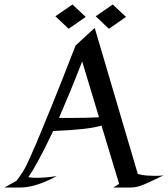

<svg xmlns="http://www.w3.org/2000/svg" viewBox="-57 -833 747 853"><path d="M194.8 -50.8Q168.9 -36.1 145.3 -26.4Q121.6 -16.6 101.1 -10.7Q80.6 -4.9 64.2 -2.4Q47.9 0 36.1 0H-37.1L16.1 -29.8Q24.4 -40.5 32.2 -51.3Q40 -62 45.4 -71.3Q51.8 -81.5 57.1 -91.8Q72.3 -122.6 102.1 -191.4Q114.3 -220.7 131.1 -261.2Q147.9 -301.8 169.9 -355.5Q191.9 -409.2 218.8 -477.5Q245.6 -545.9 278.8 -630.9L363.8 -709L555.2 -60.1Q575.7 -54.7 594.5 -53.2Q613.3 -51.8 629.9 -51.8Q638.7 -51.8 646 -52Q653.3 -52.2 658.7 -52.7Q664.6 -53.2 669.9 -54.2Q641.6 -40.5 620.6 -30.5Q599.6 -20.5 583.3 -13.7Q566.9 -6.8 553 -3.4Q539.1 0 524.9 0H446.8L472.2 -16.1L394 -274.9Q379.9 -271 361.3 -267.3Q342.8 -263.7 317.1 -260.7Q291.5 -257.8 257.6 -255.4Q223.6 -252.9 179.2 -251Q158.7 -207.5 141.6 -173.8Q124.5 -140.1 110.8 -115.2Q97.2 -90.3 86.7 -73.2Q76.2 -56.2 68.8 -45.9Q77.1 -44.4 87.4 -43.7Q97.7 -43 107.9 -43Q123.5 -43 138.9 -44.2Q154.3 -45.4 167 -46.9Q181.6 -48.8 194.8 -50.8ZM263.2 -309.1Q329.1 -309.1 382.8 -312L308.1 -560.1Q277.8 -482.4 252.7 -421.4Q227.5 -360.4 205.1 -309.1ZM502.9 -757.8 426.8 -705.1 368.2 -760.7 443.8 -813ZM323.7 -757.8 248 -705.1 189 -760.7 265.1 -813Z"/></svg>

Font: Quintessential
Style: Regular
Weight: 400
Designer: Astigmatic (AOETI)
Foundry: Astigmatic (AOETI)
Version: Version 1.000